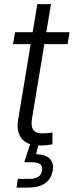

<svg xmlns="http://www.w3.org/2000/svg" viewBox="-20 -689 351 914"><path d="M311 -535.6 301.8 -479H42L51.8 -535.6ZM157.7 -669.4H222.7L132.3 -124.5Q126 -85.4 140.1 -68.6Q154.3 -51.8 190.9 -54.2Q198.7 -54.7 209.7 -55.7Q220.7 -56.6 230 -58.1L229.5 -2Q218.8 0.5 205.6 2Q192.4 3.4 179.2 3.4Q114.7 6.3 85.7 -26.6Q56.6 -59.6 66.4 -119.6ZM58.6 204.1 64.9 162.6H119.6Q147 162.6 161.9 152.8Q176.8 143.1 180.2 123Q183.1 103.5 171.9 93.5Q160.6 83.5 131.3 83.5H95.2L128.4 -18.6H165L163.1 0L151.9 44.9Q196.3 46.4 216.6 66.2Q236.8 85.9 231 122.6Q224.1 163.1 194.3 183.6Q164.6 204.1 112.8 204.1Z"/></svg>

Font: Inter 20pt Light
Style: Italic
Weight: 300
Italic angle: -9.3988°
Version: Version 4.001;git-66647c0bb